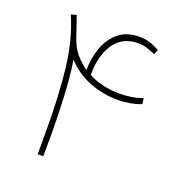

<svg xmlns="http://www.w3.org/2000/svg" viewBox="-115 -720 773 819"><g transform="rotate(20 271.0 -310.0)"><path d="M386.2 -591.8Q315.4 -591.8 278.3 -538.3Q241.2 -484.9 241.2 -397.5Q241.2 -394.5 260 -386Q278.8 -377.4 311.3 -369.9Q343.8 -362.3 384.3 -362.3Q408.7 -362.3 434.8 -366.2Q460.9 -370.1 487.3 -379.4L490.7 -353.5Q441.9 -334.5 382.8 -334.5Q316.4 -334.5 253.9 -359.6Q191.4 -384.8 149.4 -432.1Q155.8 -396.5 159.7 -352.8Q163.6 -309.1 165.8 -263.9Q168 -218.8 168.9 -178Q169.9 -137.2 169.9 -107.9L169.4 0H144V-110.8Q144 -264.6 130.1 -386.7Q116.2 -508.8 73.2 -608.4L97.2 -615.7L132.8 -512.2Q150.4 -467.8 177 -442.4Q203.6 -417 216.8 -408.7Q216.8 -464.4 234.6 -512.5Q252.4 -560.5 288.8 -590.1Q325.2 -619.6 380.9 -619.6Q409.7 -619.6 433.3 -611.3Q457 -603 473.6 -592.8L465.3 -570.8Q450.7 -577.6 429.4 -584.7Q408.2 -591.8 386.2 -591.8Z"/></g></svg>

Font: Vazirmatn RD Thin
Style: Regular
Weight: 100
Designer: Saber Rastikerdar
Foundry: Saber Rastikerdar
Version: Version 32.102